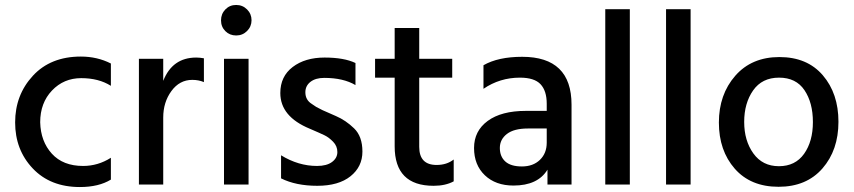

<svg xmlns="http://www.w3.org/2000/svg" viewBox="-20 -744 3441 774"><path d="M302 10Q183 10 112 -65Q41 -140 41 -250.5Q41 -361 112.5 -438.5Q184 -516 306 -516Q372 -516 427 -488V-398Q378 -429 307.5 -429Q237 -429 189.5 -379Q142 -329 142 -251Q144 -174 189 -124.5Q234 -75 315 -75Q375 -75 427 -108V-20Q378 10 302 10Z M638 0H540V-507H638V-418Q675 -512 771 -512Q785 -512 802 -509V-413Q781 -422 755 -422Q704 -422 671 -377Q638 -332 638 -270Z M932 -724Q958 -724 976 -706Q994 -688 994 -662.5Q994 -637 976 -619Q958 -601 932 -601Q906 -601 888.5 -618.5Q871 -636 871 -662Q871 -688 888.5 -706Q906 -724 932 -724ZM982 0H883V-507H982Z M1113 -25V-118Q1183 -75 1258 -75Q1297 -75 1318.5 -91Q1340 -107 1340 -131Q1340 -155 1323 -172.5Q1306 -190 1288.5 -198.5Q1271 -207 1229 -225Q1110 -274 1110 -369Q1110 -436 1160 -474Q1210 -512 1288.5 -512Q1367 -512 1413 -490V-401Q1364 -430 1287 -430Q1252 -430 1231.5 -414Q1211 -398 1211 -372Q1211 -341 1237 -325Q1245 -320 1249.5 -316.5Q1254 -313 1264.5 -308Q1275 -303 1280 -300Q1295 -293 1334.5 -276Q1374 -259 1407.5 -226.5Q1441 -194 1441 -133Q1441 -72 1393 -33.5Q1345 5 1259 5Q1173 5 1113 -25Z M1728 5Q1571 5 1571 -154V-431H1492V-507H1571V-631H1670V-507H1803V-431H1670V-152Q1670 -79 1740 -79Q1781 -79 1809 -101V-13Q1776 5 1728 5Z M2050 4Q1978 4 1934.5 -37.5Q1891 -79 1891 -147.5Q1891 -216 1946 -256.5Q2001 -297 2100 -297H2184V-326Q2184 -378 2159 -404.5Q2134 -431 2076 -431Q1995 -431 1929 -386V-481Q1988 -515 2085 -515Q2284 -515 2284 -322V0H2187V-60Q2148 4 2050 4ZM2184 -169V-226H2108Q2052 -226 2023.5 -204Q1995 -182 1995 -147.5Q1995 -113 2017 -93Q2039 -73 2084 -73Q2129 -73 2156.5 -99.5Q2184 -126 2184 -169Z M2519 0H2420V-707H2519Z M2764 0H2665V-707H2764Z M3120.5 -431Q3052 -431 3016 -379.5Q2980 -328 2980 -252.5Q2980 -177 3017 -125.5Q3054 -74 3120 -74Q3186 -74 3221.5 -124Q3257 -174 3257 -252Q3257 -330 3223 -380.5Q3189 -431 3120.5 -431ZM3297 -440.5Q3360 -367 3360 -253Q3360 -139 3295.5 -65Q3231 9 3118.5 9Q3006 9 2942 -64Q2878 -137 2878 -250Q2878 -363 2944 -438.5Q3010 -514 3122 -514Q3234 -514 3297 -440.5Z"/></svg>

Font: Hind Colombo Medium
Style: Regular
Weight: 500
Designer: Jyotish Sonowal, Aditi Pimprikar
Foundry: Indian Type Foundry
Version: Version 1.000;PS 1.0;hotconv 1.0.86;makeotf.lib2.5.63406; tt